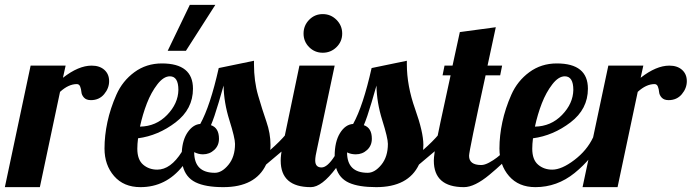

<svg xmlns="http://www.w3.org/2000/svg" viewBox="-52 -770 2846 790"><path d="M74 -500H218L207 -450Q271 -500 325 -500Q358 -500 377.5 -482.5Q397 -465 397 -436Q397 -407 376.5 -382.5Q356 -358 322 -358Q303 -358 293.5 -368.5Q284 -379 283 -391Q282 -403 278 -413.5Q274 -424 264 -424Q230 -424 195 -392L112 0H-32Z M513 -158Q513 -113 537 -92.5Q561 -72 595 -72Q650 -72 696 -145Q699 -196 721 -227Q743 -258 772 -260Q813 -334 848 -490L993 -520V-506Q993 -436 1010 -377.5Q1027 -319 1044 -270Q1061 -221 1061 -174Q1061 -160 1060 -153Q1100 -188 1125 -218L1151 -184Q1139 -174 1043 -93Q999 0 867 0Q793 0 752.5 -20Q712 -40 700 -87Q631 0 526 0Q457 0 417.5 -45.5Q378 -91 378 -159Q378 -212 390 -268Q402 -324 427 -380.5Q452 -437 501 -473Q550 -509 614 -509Q742 -509 742 -405Q742 -321 670.5 -266.5Q599 -212 516 -201Q513 -177 513 -158ZM849 -199Q849 -171 829.5 -153Q810 -135 783 -135Q765 -135 747 -144Q747 -59 832 -59Q861 -59 888 -92Q915 -125 915 -178Q915 -202 892 -275Q869 -348 868 -418Q867 -413 848 -349Q829 -285 816 -255Q849 -244 849 -199ZM682 -400Q682 -456 647 -456Q621 -456 595.5 -423Q570 -390 552.5 -345Q535 -300 524 -249Q590 -250 635.5 -297Q681 -344 682 -400ZM638 -561 729 -750H834L713 -561Z M1180 -500H1325L1253 -160Q1245 -126 1245 -110Q1245 -81 1271 -81Q1295 -81 1325 -128Q1325 -187 1347 -222.5Q1369 -258 1401 -260Q1442 -334 1477 -490L1622 -520V-506Q1622 -417 1656 -321.5Q1690 -226 1690 -174L1689 -153Q1729 -188 1754 -218L1780 -184Q1768 -174 1672 -93Q1628 0 1496 0Q1424 0 1384 -18Q1344 -36 1331 -79Q1272 0 1227 0Q1103 0 1103 -109Q1103 -132 1109 -160ZM1478 -199Q1478 -171 1458.5 -153Q1439 -135 1412 -135Q1392 -135 1376 -143Q1376 -59 1461 -59Q1490 -59 1517 -92Q1544 -125 1544 -178Q1544 -202 1521 -275Q1498 -348 1497 -418Q1496 -413 1477 -349Q1458 -285 1445 -255Q1478 -244 1478 -199ZM1220 -576Q1197 -599 1197 -632Q1197 -665 1220 -688.5Q1243 -712 1276 -712Q1309 -712 1332.5 -688.5Q1356 -665 1356 -632Q1356 -599 1332.5 -576Q1309 -553 1276 -553Q1243 -553 1220 -576Z M1840 -638 1988 -658Q1973 -590 1954 -500H2014L2006 -460H1946Q1878 -149 1878 -129Q1878 -91 1928 -91Q1942 -91 1960.5 -101Q1979 -111 1993 -122Q2007 -133 2029 -152.5Q2051 -172 2060 -179H2094Q2090 -175 2060.5 -144Q2031 -113 2011.5 -94.5Q1992 -76 1962 -51Q1932 -26 1905.5 -13Q1879 0 1857 0Q1733 0 1733 -109Q1733 -133 1746 -198Q1759 -263 1778 -349Q1797 -435 1802 -460H1769L1777 -500H1810Z M2138 -158Q2138 -113 2162 -92.5Q2186 -72 2220 -72Q2259 -72 2311 -111.5Q2363 -151 2388 -204H2433Q2384 -116 2312 -58Q2240 0 2151 0Q2082 0 2042.5 -45.5Q2003 -91 2003 -159Q2003 -212 2015 -268Q2027 -324 2052 -380.5Q2077 -437 2126 -473Q2175 -509 2239 -509Q2367 -509 2367 -405Q2367 -321 2295.5 -266.5Q2224 -212 2141 -201Q2138 -177 2138 -158ZM2307 -400Q2307 -456 2272 -456Q2246 -456 2220.5 -423Q2195 -390 2177.5 -345Q2160 -300 2149 -249Q2215 -250 2260.5 -297Q2306 -344 2307 -400Z M2451 -500H2595L2584 -450Q2648 -500 2702 -500Q2735 -500 2754.5 -482.5Q2774 -465 2774 -436Q2774 -407 2753.5 -382.5Q2733 -358 2699 -358Q2680 -358 2670.5 -368.5Q2661 -379 2660 -391Q2659 -403 2655 -413.5Q2651 -424 2641 -424Q2607 -424 2572 -392L2489 0H2345Z"/></svg>

Font: Lobster 1.3
Style: Regular
Weight: 400
Designer: Pablo Impallari
Foundry: Pablo Impallari. www.impallari.com
Version: Version 1.003 2010